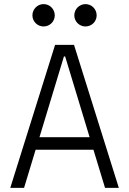

<svg xmlns="http://www.w3.org/2000/svg" viewBox="-20 -911 626 931"><path d="M29.8 0H96.7L152.8 -185.1H433.1L489.3 0H556.2L338.9 -693.4H247.1ZM171.4 -245.6 290 -637.2H295.9L414.6 -245.6ZM191.4 -782.7C221.2 -782.7 245.6 -806.6 245.6 -836.4C245.6 -866.7 221.2 -891.1 191.4 -891.1C161.6 -891.1 137.2 -866.7 137.2 -836.4C137.2 -806.6 161.6 -782.7 191.4 -782.7ZM394.5 -782.7C424.3 -782.7 448.7 -806.6 448.7 -836.4C448.7 -866.7 424.3 -891.1 394.5 -891.1C364.7 -891.1 340.3 -866.7 340.3 -836.4C340.3 -806.6 364.7 -782.7 394.5 -782.7Z"/></svg>

Font: Cascadia Mono NF Light
Style: Regular
Weight: 300
Monospace: yes
Designer: Aaron Bell
Foundry: Saja Typeworks
Version: Version 2404.023